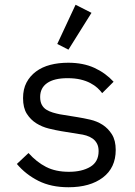

<svg xmlns="http://www.w3.org/2000/svg" viewBox="-20 -776 568 808"><path d="M268 -567 221 -591 298 -756 365 -722ZM268 12Q195 12 141.5 -15Q88 -42 51 -86L100 -132Q134 -94 174 -73.5Q214 -53 270 -53Q325 -53 360 -74Q395 -95 395 -140Q395 -159 388 -172Q381 -185 369.5 -193Q358 -201 343.5 -205.5Q329 -210 312 -212L238 -224Q214 -228 185.5 -235Q157 -242 133 -257Q109 -272 93 -297Q77 -322 77 -363Q77 -401 91.5 -428.5Q106 -456 131.5 -475Q157 -494 191.5 -503Q226 -512 267 -512Q330 -512 377 -490.5Q424 -469 458 -432L410 -384Q402 -395 390 -406Q378 -417 360 -426.5Q342 -436 318.5 -441.5Q295 -447 264 -447Q208 -447 178.5 -426.5Q149 -406 149 -368Q149 -348 156 -335Q163 -322 175 -314.5Q187 -307 202 -302.5Q217 -298 232 -295L306 -283Q331 -279 359.5 -272.5Q388 -266 411.5 -251Q435 -236 451 -210.5Q467 -185 467 -145Q467 -70 413 -29Q359 12 268 12Z"/></svg>

Font: PlemolJP
Style: Regular
Weight: 400
Monospace: yes
Version: v2.0.4; ttfautohint (v1.8.4.7-5d5b-dirty) -l 6 -r 45 -G 200 